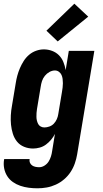

<svg xmlns="http://www.w3.org/2000/svg" viewBox="-36 -795 556 1038"><path d="M167 223Q143 223 119.5 220Q96 217 74 209.5Q52 202 33.5 189Q15 176 3 157Q-9 138 -13.5 115Q-18 92 -14 68L-13 65H124V66Q122 76 126 85Q130 94 138 99.5Q146 105 156 107Q166 109 176 109Q191 109 205 100Q219 91 227 78Q235 65 239.5 50.5Q244 36 246 21L261 -71Q253 -55 240.5 -40Q228 -25 212.5 -13.5Q197 -2 178.5 3Q160 8 143 8Q117 8 94 -1.5Q71 -11 56 -29.5Q41 -48 33.5 -72Q26 -96 23.5 -121Q21 -146 22.5 -172Q24 -198 29 -225L49 -345Q52 -365 57.5 -385.5Q63 -406 71.5 -426Q80 -446 92 -465Q104 -484 121 -498.5Q138 -513 159 -520.5Q180 -528 201 -528Q224 -528 245.5 -520Q267 -512 282.5 -496.5Q298 -481 306.5 -460Q315 -439 319 -416L336 -520H474L381 40Q377 64 368.5 88.5Q360 113 345.5 135Q331 157 310.5 174.5Q290 192 266 203Q242 214 217 218.5Q192 223 167 223ZM204 -106Q217 -106 231 -111Q245 -116 255 -126.5Q265 -137 271 -150.5Q277 -164 279 -178L299 -298Q301 -310 302.5 -321.5Q304 -333 304 -345Q304 -357 302.5 -368.5Q301 -380 296.5 -390Q292 -400 282.5 -407Q273 -414 261 -414Q246 -414 231.5 -406Q217 -398 206.5 -385Q196 -372 191 -356.5Q186 -341 184 -326L164 -206Q162 -195 161.5 -184.5Q161 -174 161 -163.5Q161 -153 163.5 -143Q166 -133 170.5 -124.5Q175 -116 184 -111Q193 -106 204 -106ZM276 -571 215 -629 366 -775 441 -705Z"/></svg>

Font: Iosevka Term Curly Heavy
Style: Italic
Weight: 900
Italic angle: -9°
Designer: Belleve Invis
Foundry: Belleve Invis
Version: Version 32.3.0